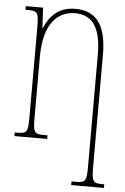

<svg xmlns="http://www.w3.org/2000/svg" viewBox="-63 -767 683 1051"><g transform="rotate(5 279.0 -241.5)"><path d="M369 240H549V220H536C486 220 480 209 480 132V-484C480 -640 430 -723 308 -723C216 -723 167 -669 139 -602H137L131 -714H36V-694H53C103 -694 109 -683 109 -606V-108C109 -31 103 -20 53 -20H36V0H216V-20H193C143 -20 137 -31 137 -108V-444C137 -629 214 -699 310 -699C414 -699 452 -615 452 -485V132C452 209 446 220 396 220H369Z"/></g></svg>

Font: Noto Serif ExtraCondensed Thin
Style: Regular
Weight: 100
Width: 2
Designer: Monotype Design Team
Foundry: Monotype Imaging Inc.
Version: Version 2.013